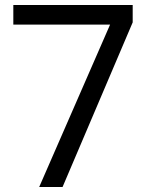

<svg xmlns="http://www.w3.org/2000/svg" viewBox="-20 -744 587 764"><path d="M136 0 418 -646H33V-724H508V-655L229 0Z"/></svg>

Font: Parkinsans
Style: Regular
Weight: 400
Designer: Red Stone, Indian Type Foundry
Foundry: Indian Type Foundry
Version: Version 1.000